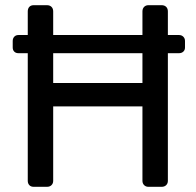

<svg xmlns="http://www.w3.org/2000/svg" viewBox="-20 -720 754 740"><path d="M51 -515Q41 -515 35 -521Q29 -527 29 -537V-562Q29 -572 35 -578.5Q41 -585 51 -585H670Q680 -585 686.5 -578.5Q693 -572 693 -562V-537Q693 -527 686.5 -521Q680 -515 670 -515ZM110 0Q99 0 93 -6.5Q87 -13 87 -23V-676Q87 -687 93 -693.5Q99 -700 110 -700H161Q172 -700 178.5 -693.5Q185 -687 185 -676V-400H529V-676Q529 -687 535.5 -693.5Q542 -700 552 -700H603Q614 -700 620.5 -693.5Q627 -687 627 -676V-23Q627 -13 620.5 -6.5Q614 0 603 0H552Q542 0 535.5 -6.5Q529 -13 529 -23V-310H185V-23Q185 -13 178.5 -6.5Q172 0 161 0Z"/></svg>

Font: RubikRegular
Style: Regular
Weight: 400
Designer: Hubert and Fischer
Foundry: Hubert and Fischer
Version: Version 2.300;gftools[0.9.30]